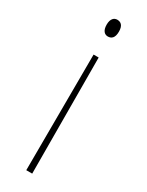

<svg xmlns="http://www.w3.org/2000/svg" viewBox="-193 -576 601 785"><g transform="rotate(30 108.0 -183.5)"><path d="M107 -543C93 -543 79 -533 79 -504C79 -474 93 -464 107 -464C124 -464 137 -474 137 -504C137 -533 124 -543 107 -543ZM118 -371H94L92 176H120Z"/></g></svg>

Font: Noto Serif Hebrew ExtraCondensed Thin
Style: Regular
Weight: 100
Width: 2
Designer: Monotype Design Team
Foundry: Monotype Imaging Inc.
Version: Version 2.004